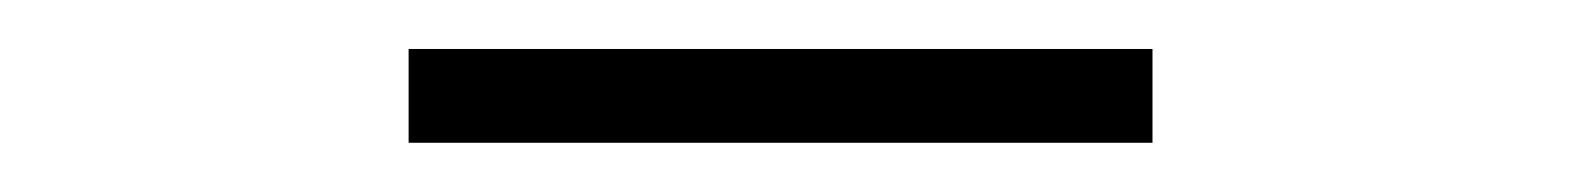

<svg xmlns="http://www.w3.org/2000/svg" viewBox="-20 -330 640 78"><path d="M146 -310.1H448.2V-272H146Z"/></svg>

Font: Antic Didone
Style: Regular
Weight: 400
Designer: Santiago Orozco
Foundry: Santiago Orozco
Version: Version 2.000